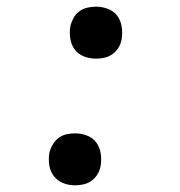

<svg xmlns="http://www.w3.org/2000/svg" viewBox="-20 -548 540 576"><path d="M205 8Q187 8 170 1.5Q153 -5 142 -19Q131 -33 128 -51.5Q125 -70 128 -89Q131 -102 138 -114Q145 -126 155.5 -134Q166 -142 179 -145Q192 -148 205 -148Q223 -148 240.5 -141.5Q258 -135 268.5 -121Q279 -107 282 -88.5Q285 -70 282 -51Q280 -38 273 -26Q266 -14 255 -6Q244 2 231 5Q218 8 205 8ZM268 -372Q250 -372 232.5 -378.5Q215 -385 204.5 -399Q194 -413 191 -431.5Q188 -450 191 -469Q194 -482 200.5 -494Q207 -506 218 -514Q229 -522 242 -525Q255 -528 268 -528Q286 -528 303.5 -521.5Q321 -515 331.5 -501Q342 -487 345 -468.5Q348 -450 345 -431Q343 -418 336 -406Q329 -394 318 -386Q307 -378 294 -375Q281 -372 268 -372Z"/></svg>

Font: Iosevka Custom
Style: Italic
Weight: 400
Italic angle: -9°
Monospace: yes
Designer: Belleve Invis
Foundry: Belleve Invis
Version: Version 30.3.3; ttfautohint (v1.8.3)